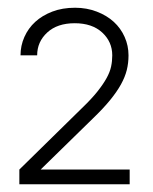

<svg xmlns="http://www.w3.org/2000/svg" viewBox="-20 -856 395 496"><path d="M30 -418 192 -577Q217 -601 232 -620Q247 -639 255.5 -654.5Q264 -670 267 -684Q270 -698 270 -713Q270 -748 244 -772Q218 -796 173 -796Q128 -796 102 -772Q76 -748 76 -713H33Q33 -738 43 -760.5Q53 -783 71 -799.5Q89 -816 115 -826Q141 -836 174 -836Q204 -836 230 -826Q256 -816 274 -799.5Q292 -783 302 -760.5Q312 -738 312 -713Q312 -693 307.5 -675Q303 -657 292.5 -638Q282 -619 264.5 -597.5Q247 -576 220 -550L85 -418H315V-380H30Z"/></svg>

Font: PT Root UI Light
Style: Regular
Weight: 300
Designer: Vitaly Kuzmin
Foundry: ParaType Ltd.
Version: Version 2.000G